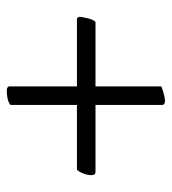

<svg xmlns="http://www.w3.org/2000/svg" viewBox="10 -524 509 569"><g transform="rotate(90 264.5 -239.5)"><path d="M236 -463Q248 -468 260.5 -471Q273 -474 278 -474Q286 -474 288.5 -471Q291 -468 291 -468V-268H490Q499 -268 499 -256Q499 -244 494 -231.5Q489 -219 483 -213H291V-16Q282 -9 269.5 -7Q257 -5 249 -5Q236 -5 236 -14V-213H36Q36 -213 33 -214.5Q30 -216 30 -223Q30 -226 34 -244Q38 -262 45 -268H236Z"/></g></svg>

Font: Amiri Quran
Style: Regular
Weight: 400
Designer: Khaled Hosny
Version: Version 0.117